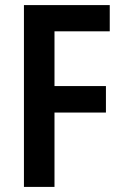

<svg xmlns="http://www.w3.org/2000/svg" viewBox="-20 -734 479 754"><path d="M194 0H74V-714H411V-611H194V-396H396V-292H194Z"/></svg>

Font: Noto Sans Thai Looped Condensed SemiBold
Style: Regular
Weight: 600
Width: 3
Designer: Sasikarn Vongin, Ben Mitchell
Foundry: The Fontpad Ltd
Version: Version 1.001; ttfautohint (v1.8.4.7-5d5b)